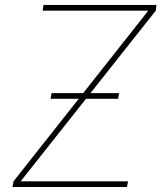

<svg xmlns="http://www.w3.org/2000/svg" viewBox="-20 -747 645 767"><path d="M29.8 0 34.1 -22.7 572.4 -704.5H150.6L153.4 -727.3H605.1L602.3 -704.5L62.5 -22.7H491.5L487.2 0ZM181.8 -352.3 186.1 -375H456L451.7 -352.3Z"/></svg>

Font: Inter UI Thin
Style: Italic
Weight: 100
Italic angle: -9.39999°
Designer: Rasmus Andersson
Foundry: rsms
Version: 3.2;8d6f07862